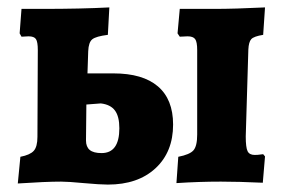

<svg xmlns="http://www.w3.org/2000/svg" viewBox="-20 -490 768 518"><path d="M206 4Q164 0 145 0Q103 0 28 5L35 -67Q61 -72 71 -83Q81 -94 81 -121L82 -355Q82 -377 77 -384.5Q72 -392 57 -392L38 -391L33 -400L38 -466H95Q198 -466 275 -470L271 -396Q239 -392 229 -384Q219 -376 218 -352L216 -292H286Q365 -292 406 -257Q447 -222 447 -154Q447 -80 399.5 -36Q352 8 271 8Q250 8 206 4ZM302 -144Q302 -176 290 -192Q278 -208 252 -211L213 -208L212 -111Q212 -94 222 -85.5Q232 -77 254 -77Q302 -77 302 -144ZM461 -67Q492 -73 502 -84.5Q512 -96 512 -127V-355Q512 -377 506.5 -384.5Q501 -392 486 -392L465 -391L459 -400L465 -466H558Q613 -466 695 -470L690 -396Q665 -392 658 -384.5Q651 -377 650 -356L643 -122Q643 -92 648 -82Q653 -72 667 -72Q676 -72 681.5 -73Q687 -74 690 -74L695 -68L689 3Q623 0 576 0Q517 0 456 4Z"/></svg>

Font: Alegreya ExtraBold
Style: Regular
Weight: 800
Designer: Juan Pablo del Peral
Foundry: Huerta Tipografica
Version: Version 2.007; ttfautohint (v1.6)